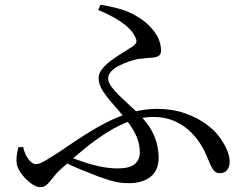

<svg xmlns="http://www.w3.org/2000/svg" viewBox="-20 -774 1040 806"><path d="M520 -5Q499 -5 479.5 -8Q460 -11 439 -17.5Q418 -24 393 -33Q360 -46 321 -61.5Q282 -77 239 -99L255 -122Q287 -109 324.5 -96Q362 -83 400.5 -75Q439 -67 474 -67Q524 -67 545.5 -85Q567 -103 567 -134Q567 -169 553 -201.5Q539 -234 507 -275Q483 -305 457 -334Q431 -363 412.5 -391Q394 -419 394 -446Q394 -467 410.5 -486.5Q427 -506 450.5 -523Q474 -540 498 -554.5Q522 -569 537 -579Q551 -589 552.5 -598Q554 -607 547 -620Q531 -653 489 -681.5Q447 -710 392 -732L402 -754Q441 -748 478 -738Q515 -728 547 -710Q593 -685 624.5 -645.5Q656 -606 656 -561Q656 -547 647.5 -540.5Q639 -534 625 -532.5Q611 -531 594.5 -530Q578 -529 563 -527Q546 -524 524.5 -517Q503 -510 482 -499.5Q461 -489 447.5 -475Q434 -461 434 -445Q434 -429 447.5 -410.5Q461 -392 481.5 -372Q502 -352 524.5 -331.5Q547 -311 564 -294Q609 -248 627.5 -203.5Q646 -159 646 -112Q646 -59 612 -32Q578 -5 520 -5ZM149 12Q132 12 108.5 -5.5Q85 -23 67 -48.5Q49 -74 49 -100Q49 -115 51.5 -129Q54 -143 57 -156L77 -157Q84 -126 99.5 -105.5Q115 -85 131 -85Q139 -85 149 -89Q159 -93 177.5 -104Q196 -115 227 -135Q278 -170 328 -202.5Q378 -235 428 -260.5Q478 -286 530.5 -301.5Q583 -317 639 -317Q703 -317 755 -299Q807 -281 846 -252.5Q885 -224 906 -192Q926 -163 935 -139.5Q944 -116 944 -94Q944 -75 934 -61Q924 -47 902 -47Q884 -47 873 -64.5Q862 -82 852 -109Q839 -142 819.5 -172.5Q800 -203 772 -228Q744 -253 707 -268Q670 -283 624 -283Q574 -283 526.5 -266Q479 -249 431 -219Q383 -189 334 -149Q285 -109 233 -62Q216 -46 203 -29Q190 -12 178 0Q166 12 149 12Z"/></svg>

Font: Noto Serif JP ExtraLight Medium
Style: Regular
Weight: 500
Version: Version 2.003-H1;hotconv 1.1.1;makeotfexe 2.6.0